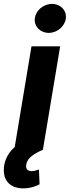

<svg xmlns="http://www.w3.org/2000/svg" viewBox="-67 -790 368 1013"><path d="M56.1 203.8C92.7 203.8 122.9 192.5 141.7 182.5L138.5 104.4C128.6 107.6 115.8 112.9 99.8 112.9C77.1 112.9 67.5 100.1 71.7 77.4C77.1 43.3 112.2 21 159.4 0L250.4 -545.5H99.1L10.7 -14.2C-28.1 18.8 -48.3 66.4 -46.9 110.1C-45.8 170.1 -6.4 203.8 56.1 203.8ZM116.8 -693.2C111.5 -651.3 144.9 -616.5 190 -616.5C235.1 -616.5 275.6 -651.3 280.5 -693.2C285.2 -735.4 252.5 -769.5 207.4 -769.5C162.6 -769.5 121.8 -735.4 116.8 -693.2Z"/></svg>

Font: Margiela Sans
Style: Bold Italic
Weight: 700
Italic angle: -9.39999°
Designer: Stefan Endress, Andreas Faust
Version: Version 1.100;FEAKit 1.0